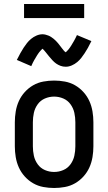

<svg xmlns="http://www.w3.org/2000/svg" viewBox="-20 -930 540 958"><path d="M250 8Q223 8 196 3Q169 -2 145.5 -15.5Q122 -29 103.5 -49.5Q85 -70 74 -94.5Q63 -119 58.5 -146Q54 -173 54 -200V-320Q54 -347 58.5 -374Q63 -401 74 -425.5Q85 -450 103.5 -470.5Q122 -491 145.5 -504.5Q169 -518 196 -523Q223 -528 250 -528Q277 -528 304 -523Q331 -518 354.5 -504.5Q378 -491 396.5 -470.5Q415 -450 426 -425.5Q437 -401 441.5 -374Q446 -347 446 -320V-200Q446 -173 441.5 -146Q437 -119 426 -94.5Q415 -70 396.5 -49.5Q378 -29 354.5 -15.5Q331 -2 304 3Q277 8 250 8ZM250 -72Q274 -72 296 -81.5Q318 -91 332 -110.5Q346 -130 351 -153Q356 -176 356 -200V-320Q356 -344 351 -367Q346 -390 332 -409.5Q318 -429 296 -438.5Q274 -448 250 -448Q226 -448 204 -438.5Q182 -429 168 -409.5Q154 -390 149 -367Q144 -344 144 -320V-200Q144 -176 149 -153Q154 -130 168 -110.5Q182 -91 204 -81.5Q226 -72 250 -72ZM308 -597Q294 -597 282 -601.5Q270 -606 260 -613Q250 -620 241 -630Q232 -640 224.5 -649Q217 -658 208 -669.5Q199 -681 192 -687Q190 -685 184.5 -679.5Q179 -674 176.5 -670.5Q174 -667 171 -663Q168 -659 165 -654Q162 -649 158.5 -643Q155 -637 151 -630.5Q147 -624 143.5 -616.5Q140 -609 136 -600L64 -631Q73 -649 81.5 -664.5Q90 -680 98 -692Q106 -704 114.5 -715Q123 -726 135 -736Q147 -746 162 -752.5Q177 -759 192 -759Q200 -759 207.5 -757Q215 -755 221.5 -752.5Q228 -750 235 -745.5Q242 -741 247.5 -736.5Q253 -732 259 -726Q265 -720 269.5 -714.5Q274 -709 278.5 -703Q283 -697 288.5 -690Q294 -683 298 -678Q302 -673 308 -669Q310 -671 315.5 -676.5Q321 -682 323.5 -685.5Q326 -689 329 -693Q332 -697 335 -702Q338 -707 341.5 -713Q345 -719 349 -725.5Q353 -732 356.5 -739.5Q360 -747 364 -755L436 -725Q427 -706 418.5 -691Q410 -676 402 -664Q394 -652 385.5 -641Q377 -630 365 -620Q353 -610 338 -603.5Q323 -597 308 -597ZM100 -840V-910H400V-840Z"/></svg>

Font: Iosevka SS04 Medium
Style: Regular
Weight: 500
Monospace: yes
Designer: Belleve Invis
Foundry: Belleve Invis
Version: Version 19.0.0; ttfautohint (v1.8.4)